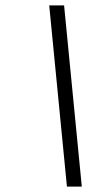

<svg xmlns="http://www.w3.org/2000/svg" viewBox="-20 -690 412 710"><path d="M282.5 0H227.5L162 -670H217Z"/></svg>

Font: Newsreader Text
Style: Bold Italic
Weight: 700
Italic angle: -17°
Designer: Hugues Gentile
Foundry: Production Type
Version: Version 1.001